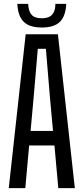

<svg xmlns="http://www.w3.org/2000/svg" viewBox="-20 -978 434 998"><path d="M25.5 0 113.5 -800H281L369 0H283L263 -222H131.5L111.5 0ZM139 -297.5H255.5L240 -467.5L218.5 -724.5H176.5L154.5 -467.5ZM197.5 -835Q133 -835 103 -865Q73 -895 70 -958H126.5Q127.5 -922 143.2 -902.5Q159 -883 197.5 -883Q234 -883 251 -902Q268 -921 268 -958H324.5Q321.5 -895 291.8 -865Q262 -835 197.5 -835Z"/></svg>

Font: Big Shoulders
Style: Regular
Weight: 400
Designer: Patric King
Foundry: XO Type Co
Version: Version 2.002